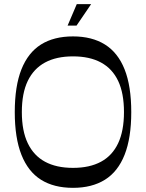

<svg xmlns="http://www.w3.org/2000/svg" viewBox="-20 -889 702 923"><path d="M331 14Q239 14 177 -25Q115 -64 83 -145Q51 -226 51 -350Q51 -475 83 -555.5Q115 -636 177 -675Q239 -714 331 -714Q422 -714 484.5 -675Q547 -636 579 -555.5Q611 -475 611 -350Q611 -226 579 -145Q547 -64 484.5 -25Q422 14 331 14ZM331 -82Q411 -82 465.5 -111.5Q520 -141 548 -200.5Q576 -260 576 -350Q576 -441 548 -500Q520 -559 465.5 -588.5Q411 -618 331 -618Q251 -618 196.5 -588.5Q142 -559 113.5 -500Q85 -441 85 -350Q85 -260 113.5 -200.5Q142 -141 196.5 -111.5Q251 -82 331 -82ZM305 -766 349 -869H418L348 -766Z"/></svg>

Font: Ojuju Medium
Style: Regular
Weight: 500
Designer: Chisaokwu Joboson, Mirko Velimirovic
Foundry: Udi Foundry
Version: Version 1.000